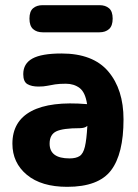

<svg xmlns="http://www.w3.org/2000/svg" viewBox="-20 -715 533 743"><path d="M240 8Q140 8 84 -38.5Q28 -85 28 -159Q28 -246 101.5 -285Q175 -324 317 -312Q310 -358 288 -374.5Q266 -391 235 -391Q210 -391 193.5 -388.5Q177 -386 163 -383Q149 -380 129 -380Q102 -380 86 -389.5Q70 -399 70 -428Q70 -469 105.5 -488.5Q141 -508 218 -508Q340 -508 399 -438.5Q458 -369 458 -253Q458 -119 409.5 -55.5Q361 8 240 8ZM172 -159Q172 -102 249 -102Q274 -102 288 -111Q302 -120 308.5 -147Q315 -174 318 -228Q313 -223 305 -221Q297 -219 289 -219Q223 -219 197.5 -206.5Q172 -194 172 -159ZM145 -590Q122 -590 108 -602.5Q94 -615 94 -643Q94 -671 108 -683Q122 -695 145 -695H365Q388 -695 402 -683Q416 -671 416 -643Q416 -615 402 -602.5Q388 -590 365 -590Z"/></svg>

Font: Madimi One
Style: Regular
Weight: 400
Designer: Taurai Valerie Mtake, Mirko Velimirovic
Foundry: TaVaTake
Version: Version 1.000; ttfautohint (v1.8.4.7-5d5b)